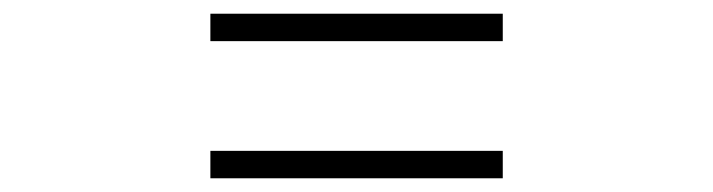

<svg xmlns="http://www.w3.org/2000/svg" viewBox="-20 -520 1040 280"><path d="M713.2 -460V-500H286.8V-460ZM713.2 -260V-300H286.8V-260Z"/></svg>

Font: Source Han Serif TW VF
Style: Regular
Weight: 250
Designer: Ryoko NISHIZUKA 西塚涼子 (kana & ideographs); Frank Grießhammer (Latin, Greek & Cyrillic); Wenlong ZHANG 张文龙 (bopomofo); San
Foundry: Adobe
Version: Version 2.002;hotconv 1.1.0;makeotfexe 2.6.0